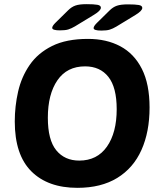

<svg xmlns="http://www.w3.org/2000/svg" viewBox="-20 -895 771 923"><path d="M268 -749Q231 -749 231 -761Q231 -770 246 -785L307 -845Q324 -862 343 -868.5Q362 -875 396 -875Q431 -875 448 -872Q465 -869 465 -858Q465 -844 432 -824L340 -768Q323 -758 308.5 -753.5Q294 -749 268 -749ZM467 -748Q430 -748 430 -760Q430 -769 445 -784L506 -844Q523 -861 542 -867.5Q561 -874 595 -874Q630 -874 647 -871Q664 -868 664 -857Q664 -843 631 -823L539 -767Q522 -757 507.5 -752.5Q493 -748 467 -748ZM352 8Q210 8 130.5 -71.5Q51 -151 51 -311Q51 -384 67 -454.5Q83 -525 122.5 -582.5Q162 -640 230.5 -674Q299 -708 403 -708Q492 -708 558.5 -672.5Q625 -637 662 -564Q699 -491 699 -378Q699 -261 660 -174Q621 -87 543.5 -39.5Q466 8 352 8ZM361 -123Q447 -123 494 -190Q541 -257 541 -370Q541 -475 501 -525.5Q461 -576 389 -576Q302 -576 256 -509Q210 -442 210 -329Q210 -222 250.5 -172.5Q291 -123 361 -123Z"/></svg>

Font: Asap
Style: Bold Italic
Weight: 700
Italic angle: -6°
Designer: Pablo Cosgaya
Foundry: Omnibus-Type
Version: Version 3.001; ttfautohint (v1.8.3)